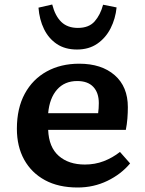

<svg xmlns="http://www.w3.org/2000/svg" viewBox="-20 -819 644 853"><path d="M325 14Q240 14 180 -18.5Q120 -51 87.5 -109.5Q55 -168 55 -247Q55 -338 90 -402.5Q125 -467 187.5 -501.5Q250 -536 332 -536Q431 -536 489.5 -485Q548 -434 548 -343Q548 -318 546 -292.5Q544 -267 539 -242H194Q197 -165 241 -126.5Q285 -88 357 -88Q402 -88 441 -103Q480 -118 513 -144L558 -93Q518 -45 457 -15.5Q396 14 325 14ZM194 -316H416Q419 -338 419 -361Q419 -407 394.5 -433Q370 -459 323 -459Q267 -459 233.5 -421Q200 -383 194 -316ZM322 -599Q269 -599 232.5 -623.5Q196 -648 175.5 -690Q155 -732 151 -785L212 -799Q225 -748 252.5 -721.5Q280 -695 326 -695Q375 -695 400.5 -724Q426 -753 438 -798L498 -786Q493 -736 471.5 -693.5Q450 -651 412.5 -625Q375 -599 322 -599Z"/></svg>

Font: Literata 7pt SemiBold
Style: Regular
Weight: 600
Designer: Latin by Veronika Burian and Jose Scaglione. Greek by Irene Vlachou. Cyrillic by Vera Evstafieva.
Foundry: TypeTogether
Version: Version 3.002